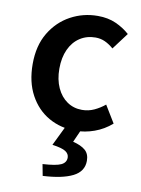

<svg xmlns="http://www.w3.org/2000/svg" viewBox="-92 -631 705 957"><g transform="rotate(10 261.0 -152.5)"><path d="M314 14Q238 14 177.5 -20.5Q117 -55 81.5 -120.5Q46 -186 46 -277Q46 -370 85 -435Q124 -500 187.5 -534.5Q251 -569 325 -569Q377 -569 417 -551Q457 -533 487 -506L424 -422Q402 -441 380 -451Q358 -461 332 -461Q288 -461 253.5 -438.5Q219 -416 200 -374.5Q181 -333 181 -277Q181 -222 200 -180.5Q219 -139 252 -116.5Q285 -94 327 -94Q360 -94 389 -107.5Q418 -121 442 -141L495 -54Q456 -20 408.5 -3Q361 14 314 14ZM192 264 181 206Q249 202 274 190Q299 178 299 153Q299 134 281 122Q263 110 213 103L265 -4H345L312 70Q353 80 374.5 98.5Q396 117 396 152Q396 206 343 232.5Q290 259 192 264Z"/></g></svg>

Font: Noto Sans KR Thin SemiBold
Style: Regular
Weight: 600
Version: Version 2.004-H2;hotconv 1.0.118;makeotfexe 2.5.65603